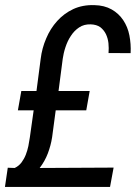

<svg xmlns="http://www.w3.org/2000/svg" viewBox="-24 -741 545 761"><path d="M182.6 -197.3 196.8 -303.7H317.9L331.5 -380.4H208L224.6 -507.8C226.6 -522 230 -537.6 235.4 -553.7C240.7 -569.8 247.6 -585 256.8 -598.6C265.6 -612.3 276.4 -623.5 289.6 -632.3C302.7 -641.1 317.9 -645 335.4 -644.5C351.1 -644 363.8 -640.1 373.5 -633.3C382.8 -626 390.1 -617.2 395.5 -606.4C400.9 -595.2 404.3 -583.5 405.8 -570.3C407.2 -557.1 407.2 -543.9 406.2 -530.8L493.7 -530.3C495.1 -554.7 493.2 -578.1 488.8 -601.1C484.4 -623.5 476.1 -643.6 464.4 -661.1C452.6 -678.7 437.5 -692.9 418.5 -703.6C399.4 -714.4 376.5 -720.2 349.6 -720.7C318.8 -721.7 291 -716.3 266.6 -705.1C241.7 -693.4 220.7 -677.7 202.6 -657.7C184.6 -637.7 169.9 -614.7 159.2 -588.9C147.9 -563 140.6 -535.6 137.2 -507.3L120.6 -380.4H60.5L46.9 -303.7H109.4L94.2 -195.8C92.8 -185.5 90.8 -174.3 88.4 -162.1C85.9 -149.9 82.5 -138.7 78.1 -127.4C73.7 -116.2 67.9 -106 61 -96.7C53.7 -87.4 44.9 -80.1 34.2 -75.2L6.8 -76.2L-4.4 0H412.1L426.3 -76.7L133.3 -75.2C147 -93.3 157.7 -112.3 165.5 -132.8C173.3 -153.3 179.2 -174.8 182.6 -197.3Z"/></svg>

Font: Roboto Condensed
Style: Italic
Weight: 400
Designer: Google
Version: Version 1.000;PS 001.000;hotconv 1.0.88;makeotf.lib2.5.64775